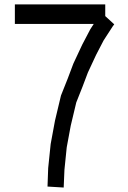

<svg xmlns="http://www.w3.org/2000/svg" viewBox="-20 -840 577 864"><path d="M453.6 -767.6 494.1 -730.5 487.8 -722.2 446.3 -658.2 412.6 -593.3 375.5 -513.7 351.1 -449.2 323.2 -378.9 298.3 -274.4 280.3 -177.2 270 -76.2 266.6 3.9 193.8 -0.5 196.8 -83.5 208 -191.9 227.5 -297.4 254.4 -410.2 284.7 -486.3 310.1 -553.7 350.1 -639.2 386.2 -708 401.9 -732.4H46.9V-820.3H453.6Z"/></svg>

Font: Gap Sans
Style: Regular
Weight: 400
Designer: Alexandre Liziard and Étienne Ozeray
Foundry: Interstices.io
Version: Version 1.6.1 - December 3. 2014